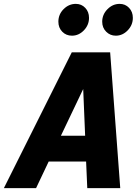

<svg xmlns="http://www.w3.org/2000/svg" viewBox="-75 -970 705 990"><path d="M-55 0 295 -700H493L545 0H375L369 -137H176L111 0ZM239 -270H364L354 -511ZM296 -786Q266 -786 246 -806.5Q226 -827 226 -858Q226 -896 253 -923Q280 -950 316 -950Q345 -950 364.5 -929.5Q384 -909 384 -878Q384 -841 357.5 -813.5Q331 -786 296 -786ZM522 -786Q493 -786 472.5 -806.5Q452 -827 452 -858Q452 -895 479 -922.5Q506 -950 542 -950Q571 -950 590.5 -929.5Q610 -909 610 -878Q610 -841 583.5 -813.5Q557 -786 522 -786Z"/></svg>

Font: Red Hat Mono
Style: Italic
Weight: 300
Italic angle: -12°
Monospace: yes
Designer: Pentagram, MCKL
Foundry: Pentagram, MCKL
Version: Version 1.023